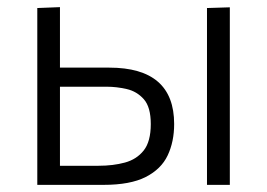

<svg xmlns="http://www.w3.org/2000/svg" viewBox="-20 -518 748 538"><path d="M84.5 0V-495.5L148 -498V-328.5H286Q468 -328.5 468 -170.5Q468 -121 449.8 -82.5Q431.5 -44 388.2 -22Q345 0 270 0ZM148 -53.5H256Q297 -53.5 330 -62.5Q363 -71.5 382.8 -96.5Q402.5 -121.5 402.5 -170.5Q402.5 -218 383 -240Q363.5 -262 335 -268.5Q306.5 -275 279.5 -275H148ZM560 0V-495.5L624 -497.5V0Z"/></svg>

Font: Heraclito Light
Style: Regular
Weight: 300
Designer: Kostas Bartsokas (font) & Cristiano Sobral (main changes)
Foundry: Kostas Bartsokas (font) & Cristiano Sobral (main changes)
Version: Version 1.00;July 8, 2020;FontCreator 13.0.0.2655 64-bit